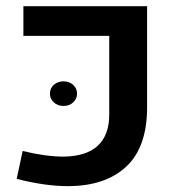

<svg xmlns="http://www.w3.org/2000/svg" viewBox="-20 -601 586 629"><path d="M34.7 0ZM34.7 -15.1 54.2 -106.4Q129.9 -87.9 188 -87.9Q263.2 -88.9 300.5 -123.8Q337.9 -158.7 337.9 -226.1V-483.4H56.6V-580.6H461.9V-249.5Q461.9 -118.7 393.3 -54.9Q324.7 8.8 202.1 8.8Q127.4 8.8 34.7 -15.1ZM143.6 -294.4Q143.6 -311.5 156.2 -323Q168.9 -334.5 188 -334.5Q207 -334.5 219.7 -323Q232.4 -311.5 232.4 -294.4Q232.4 -276.9 219.7 -265.4Q207 -253.9 188 -253.9Q168.9 -253.9 156.2 -265.6Q143.6 -277.3 143.6 -294.4Z"/></svg>

Font: Heebo Medium
Style: Regular
Weight: 500
Designer: Oded Ezer
Foundry: Meir Sadan
Version: Version 2.001; ttfautohint (v1.5.14-ce02) -l 8 -r 50 -G 200 